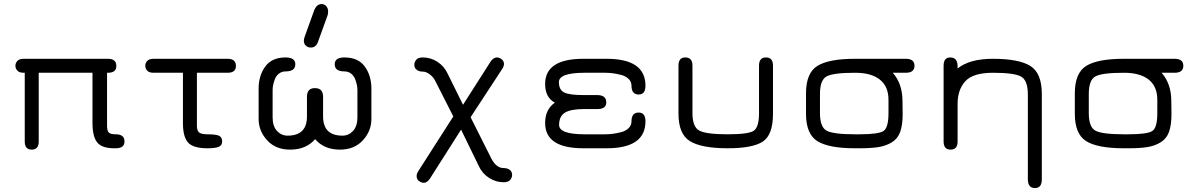

<svg xmlns="http://www.w3.org/2000/svg" viewBox="-20 -746 6037 966"><path d="M445.3 -379.9H174.8V-34.2Q174.8 6.8 139.6 6.8Q104.5 6.8 104.5 -34.2V-379.9H99.6Q77.1 -379.9 67.4 -390.6Q57.6 -401.4 57.6 -415Q57.6 -428.7 67.4 -439.5Q77.1 -450.2 99.6 -450.2H523.4Q565.4 -450.2 565.4 -414.1Q565.4 -379.9 523.4 -379.9H518.6V-114.3Q518.6 -87.9 527.3 -79.1Q536.1 -70.3 562.5 -70.3Q606.4 -70.3 606.4 -34.2Q606.4 0 562.5 0H554.7Q492.2 0 468.8 -29.8Q445.3 -59.6 445.3 -127Z M1024.4 0Q952.1 0 926.3 -28.8Q900.4 -57.6 900.4 -127V-379.9H752.9Q730.5 -379.9 720.7 -390.6Q710.9 -401.4 710.9 -415Q710.9 -428.7 720.7 -439.5Q730.5 -450.2 752.9 -450.2H1125Q1167 -450.2 1167 -414.1Q1167 -379.9 1125 -379.9H970.7V-114.3Q970.7 -87.9 982.4 -79.1Q994.1 -70.3 1024.4 -70.3Q1066.4 -70.3 1082 -63Q1097.7 -55.7 1097.7 -34.2Q1097.7 -14.6 1080.6 -7.3Q1063.5 0 1024.4 0Z M1565.4 -45.9Q1520.5 6.8 1439.5 6.8Q1367.2 6.8 1324.2 -40Q1281.2 -86.9 1281.2 -147.5V-300.8Q1281.2 -365.2 1314.5 -411.1Q1347.7 -457 1417 -457Q1465.8 -457 1465.8 -422.9Q1465.8 -386.7 1417 -386.7Q1397.5 -386.7 1383.3 -375.5Q1369.1 -364.3 1362.8 -347.2Q1356.4 -330.1 1354 -316.9Q1351.6 -303.7 1351.6 -293V-155.3Q1351.6 -111.3 1373.5 -87.4Q1395.5 -63.5 1426.8 -63.5Q1524.4 -63.5 1524.4 -160.2V-258.8Q1524.4 -302.7 1564.5 -302.7Q1605.5 -302.7 1605.5 -258.8V-160.2Q1605.5 -63.5 1703.1 -63.5Q1734.4 -63.5 1756.3 -87.4Q1778.3 -111.3 1778.3 -155.3V-293Q1778.3 -303.7 1775.9 -316.9Q1773.4 -330.1 1767.1 -347.2Q1760.7 -364.3 1746.6 -375.5Q1732.4 -386.7 1712.9 -386.7Q1664.1 -386.7 1664.1 -422.9Q1664.1 -457 1712.9 -457Q1782.2 -457 1815.4 -411.1Q1848.6 -365.2 1848.6 -300.8V-147.5Q1848.6 -86.9 1805.7 -40Q1762.7 6.8 1690.4 6.8Q1610.4 6.8 1565.4 -45.9ZM1597.7 -725.6Q1612.3 -725.6 1621.6 -714.8Q1630.9 -704.1 1630.9 -688.5Q1630.9 -677.7 1627.9 -668L1580.1 -536.1Q1570.3 -506.8 1543.9 -506.8Q1529.3 -506.8 1519 -516.1Q1508.8 -525.4 1508.8 -541Q1508.8 -549.8 1512.7 -560.5L1560.5 -693.4Q1573.2 -725.6 1597.7 -725.6Z M2480.5 -457Q2492.2 -457 2503.9 -447.8Q2515.6 -438.5 2515.6 -424.8Q2515.6 -412.1 2506.8 -399.4L2347.7 -156.2L2450.2 47.9Q2475.6 99.6 2513.7 99.6Q2533.2 99.6 2544.9 108.9Q2556.6 118.2 2556.6 133.8Q2556.6 147.5 2546.9 159.2Q2537.1 170.9 2513.7 170.9Q2474.6 170.9 2440.4 148.9Q2406.2 127 2388.7 88.9L2299.8 -93.8L2144.5 150.4Q2129.9 173.8 2112.3 173.8Q2101.6 173.8 2088.9 165.5Q2076.2 157.2 2076.2 139.6Q2076.2 127 2085 114.3L2260.7 -160.2L2170.9 -336.9Q2161.1 -357.4 2142.6 -371.6Q2124 -385.7 2107.4 -385.7Q2087.9 -385.7 2076.2 -395Q2064.5 -404.3 2064.5 -419.9Q2064.5 -433.6 2074.2 -445.3Q2084 -457 2107.4 -457Q2146.5 -457 2180.7 -435.1Q2214.8 -413.1 2232.4 -375L2309.6 -218.8L2447.3 -434.6Q2461.9 -457 2480.5 -457Z M2985.4 -197.3H2918Q2851.6 -197.3 2822.3 -179.2Q2793 -161.1 2793 -117.2Q2793 -70.3 2921.9 -70.3H3025.4Q3043.9 -70.3 3063 -72.8Q3082 -75.2 3105 -81.1Q3127.9 -86.9 3142.6 -101.1Q3157.2 -115.2 3157.2 -135.7Q3157.2 -179.7 3193.4 -179.7Q3227.5 -179.7 3227.5 -135.7Q3227.5 0 3032.2 0H2915Q2722.7 0 2722.7 -127Q2722.7 -195.3 2771.5 -229.5Q2722.7 -255.9 2722.7 -323.2Q2722.7 -450.2 2915 -450.2H3032.2Q3227.5 -450.2 3227.5 -314.5Q3227.5 -270.5 3193.4 -270.5Q3157.2 -270.5 3157.2 -314.5Q3157.2 -335 3142.6 -349.1Q3127.9 -363.3 3105 -369.1Q3082 -375 3063 -377.4Q3043.9 -379.9 3025.4 -379.9H2921.9Q2792 -379.9 2792 -333Q2792 -293.9 2818.4 -280.8Q2844.7 -267.6 2918 -267.6H2985.4Q3030.3 -267.6 3030.3 -230.5Q3030.3 -197.3 2985.4 -197.3Z M3641.6 0Q3509.8 0 3451.7 -35.6Q3393.6 -71.3 3393.6 -173.8V-416Q3393.6 -457 3427.7 -457Q3463.9 -457 3463.9 -416V-176.8Q3463.9 -107.4 3498.5 -88.9Q3533.2 -70.3 3641.6 -70.3Q3745.1 -70.3 3772 -87.9Q3798.8 -105.5 3798.8 -176.8V-416Q3798.8 -457 3834 -457Q3869.1 -457 3869.1 -416V-173.8Q3869.1 -67.4 3817.9 -33.7Q3766.6 0 3641.6 0Z M4537.1 -450.2Q4581.1 -450.2 4581.1 -415Q4581.1 -379.9 4537.1 -379.9H4471.7Q4518.6 -327.1 4520.5 -244.1L4521.5 -172.9Q4521.5 -117.2 4509.3 -83Q4497.1 -48.8 4468.3 -30.8Q4439.5 -12.7 4402.3 -6.3Q4365.2 0 4303.7 0H4282.2Q4150.4 0 4092.8 -35.6Q4035.2 -71.3 4035.2 -173.8V-276.4Q4035.2 -378.9 4092.8 -414.6Q4150.4 -450.2 4282.2 -450.2ZM4282.2 -379.9Q4172.9 -379.9 4139.2 -361.8Q4105.5 -343.8 4105.5 -273.4V-176.8Q4105.5 -106.4 4139.2 -88.4Q4172.9 -70.3 4282.2 -70.3H4303.7Q4401.4 -70.3 4425.8 -87.4Q4450.2 -104.5 4450.2 -176.8V-244.1Q4450.2 -310.5 4407.2 -345.2Q4364.3 -379.9 4282.2 -379.9Z M4975.6 -379.9Q4876 -379.9 4836.9 -337.4Q4797.9 -294.9 4797.9 -223.6V-34.2Q4797.9 6.8 4762.7 6.8Q4727.5 6.8 4727.5 -34.2V-415Q4727.5 -457 4760.7 -457Q4797.9 -457 4797.9 -412.1V-401.4Q4858.4 -450.2 4975.6 -450.2Q5106.4 -450.2 5164.1 -414.1Q5221.7 -377.9 5221.7 -273.4V156.2Q5221.7 200.2 5187.5 200.2Q5151.4 200.2 5151.4 156.2V-270.5Q5151.4 -341.8 5117.2 -360.8Q5083 -379.9 4975.6 -379.9Z M5889.6 -450.2Q5933.6 -450.2 5933.6 -415Q5933.6 -379.9 5889.6 -379.9H5824.2Q5871.1 -327.1 5873 -244.1L5874 -172.9Q5874 -117.2 5861.8 -83Q5849.6 -48.8 5820.8 -30.8Q5792 -12.7 5754.9 -6.3Q5717.8 0 5656.2 0H5634.8Q5502.9 0 5445.3 -35.6Q5387.7 -71.3 5387.7 -173.8V-276.4Q5387.7 -378.9 5445.3 -414.6Q5502.9 -450.2 5634.8 -450.2ZM5634.8 -379.9Q5525.4 -379.9 5491.7 -361.8Q5458 -343.8 5458 -273.4V-176.8Q5458 -106.4 5491.7 -88.4Q5525.4 -70.3 5634.8 -70.3H5656.2Q5753.9 -70.3 5778.3 -87.4Q5802.7 -104.5 5802.7 -176.8V-244.1Q5802.7 -310.5 5759.8 -345.2Q5716.8 -379.9 5634.8 -379.9Z"/></svg>

Font: Jura
Style: DemiBold
Weight: 600
Version: Version 2.4